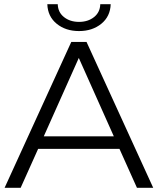

<svg xmlns="http://www.w3.org/2000/svg" viewBox="-20 -901 757 921"><path d="M553 -187H163L79 0H2L322 -700H395L715 0H637ZM526 -247 358 -623 190 -247ZM207 -881H257Q258 -842 287 -819Q316 -796 359 -796Q402 -796 431 -819Q460 -842 461 -881H511Q509 -822 466 -787Q423 -752 359 -752Q295 -752 252 -787Q209 -822 207 -881Z"/></svg>

Font: Montserrat-Regular
Style: Regular
Weight: 400
Version: Version 7.200